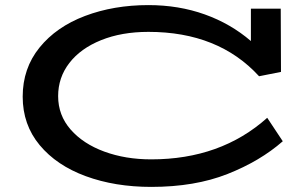

<svg xmlns="http://www.w3.org/2000/svg" viewBox="-20 -720 1206 753"><path d="M1089 -166Q1000 -88 872 -37.5Q744 13 573 13Q431 13 316.5 -29Q202 -71 135.5 -151Q69 -231 69 -341Q69 -452 135 -533.5Q201 -615 313.5 -657.5Q426 -700 562 -700Q681 -700 783 -663.5Q885 -627 964 -559V-686H1081L1082 -438L996 -421Q837 -595 562 -595Q457 -595 376.5 -562.5Q296 -530 252 -473Q208 -416 208 -343Q208 -268 257 -212Q306 -156 389 -125.5Q472 -95 573 -95Q846 -95 1028 -258Z"/></svg>

Font: BioRhyme Expanded
Style: Bold
Weight: 700
Width: 7
Designer: Aoife Mooney
Foundry: Aoife Mooney Type
Version: Version 1.000